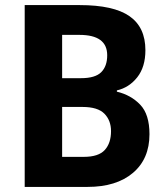

<svg xmlns="http://www.w3.org/2000/svg" viewBox="-20 -734 654 754"><path d="M293 -714Q426 -714 488.5 -670.5Q551 -627 551 -537Q551 -471 519 -430.5Q487 -390 439 -379V-374Q494 -361 530.5 -323Q567 -285 567 -207Q567 -110 502 -55Q437 0 324 0H77V-714ZM298 -427Q354 -427 377.5 -450.5Q401 -474 401 -517Q401 -597 292 -597H224V-427ZM224 -314V-118H309Q367 -118 391.5 -145Q416 -172 416 -219Q416 -261 390 -287.5Q364 -314 304 -314Z"/></svg>

Font: Noto Sans Hebrew SemiCondensed
Style: Bold
Weight: 700
Width: 4
Designer: Monotype Design Team
Foundry: Monotype Imaging Inc.
Version: Version 2.004; ttfautohint (v1.8.4.7-5d5b)